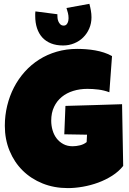

<svg xmlns="http://www.w3.org/2000/svg" viewBox="-20 -965 667 990"><path d="M615.2 -109.4Q592.3 -80.6 558.6 -59.1Q524.9 -37.6 486.3 -23.4Q447.8 -9.3 407.2 -2.2Q366.7 4.9 330.1 4.9Q259.3 4.9 199.7 -19Q140.1 -43 96.9 -85.7Q53.7 -128.4 29.3 -187.5Q4.9 -246.6 4.9 -316.4Q4.9 -369.6 17.1 -419.9Q29.3 -470.2 52 -514.2Q74.7 -558.1 107.4 -594.7Q140.1 -631.3 181.6 -657.7Q223.1 -684.1 272.7 -698.5Q322.3 -712.9 377.9 -712.9Q398.9 -712.9 422.9 -711.2Q446.8 -709.5 470.5 -705.3Q494.1 -701.2 516.6 -693.8Q539.1 -686.5 557.6 -675.8L543.9 -489.3Q516.6 -499.5 487.5 -503.2Q458.5 -506.8 430.7 -506.8Q391.6 -506.8 357.7 -496.3Q323.7 -485.8 298.6 -465.3Q273.4 -444.8 258.8 -414.1Q244.1 -383.3 244.1 -342.8Q244.1 -317.4 251 -293.7Q257.8 -270 271.7 -251.7Q285.6 -233.4 306.4 -222.2Q327.1 -210.9 354.5 -210.9Q373 -210.9 392.8 -215.8Q412.6 -220.7 426.8 -232.4L428.7 -270.5L311.5 -272.5L317.4 -418.9Q390.1 -421.4 462.9 -423.1Q535.6 -424.8 609.4 -427.7ZM451.7 -876Q451.7 -844.7 440.2 -818.1Q428.7 -791.5 408.9 -772Q389.2 -752.4 362.3 -741.5Q335.4 -730.5 305.2 -730.5Q270 -730.5 243.2 -741.2Q216.3 -752 198.2 -771.7Q180.2 -791.5 170.9 -819.6Q161.6 -847.7 161.6 -882.8V-883.8Q161.6 -883.8 161.6 -883.8Q161.6 -883.8 161.6 -883.8Q161.6 -883.8 161.6 -883.8Q161.6 -883.8 161.6 -883.8Q161.6 -883.8 161.6 -883.8Q161.6 -883.8 161.6 -883.8V-884.8Q161.6 -884.8 161.6 -884.8Q161.6 -884.8 161.6 -884.8Q161.6 -884.8 161.6 -884.8Q161.6 -884.8 161.6 -884.8Q161.6 -884.8 161.6 -884.8Q161.6 -884.8 161.6 -884.8V-886.7Q161.6 -886.7 161.6 -886.7Q161.6 -886.7 161.6 -886.7Q161.6 -886.7 161.6 -886.7Q161.6 -886.7 161.6 -886.7Q161.6 -886.7 161.6 -886.7Q161.6 -886.7 161.6 -886.7V-888.7Q161.6 -888.7 161.6 -888.7Q161.6 -888.7 161.6 -888.7Q161.6 -888.7 161.6 -888.7Q161.6 -888.7 161.6 -888.7Q161.6 -888.7 161.6 -888.7Q161.6 -888.7 161.6 -888.7V-895Q161.6 -900.9 162.6 -906.2L275.9 -891.6V-891.1Q275.9 -891.1 275.9 -891.1Q275.9 -891.1 275.9 -891.1Q275.9 -891.1 275.9 -891.1Q275.9 -891.1 275.9 -890.6Q275.9 -890.6 275.9 -890.6Q275.9 -890.6 275.9 -890.6Q275.9 -890.6 275.9 -890.6Q275.9 -890.6 275.9 -890.1Q275.9 -890.1 275.9 -890.1Q275.9 -890.1 275.9 -890.1Q275.9 -890.1 275.9 -890.1Q275.9 -890.1 275.9 -890.1Q275.9 -890.1 275.9 -890.1Q275.9 -890.1 275.9 -889.6Q275.9 -889.6 275.9 -889.6Q275.9 -889.6 275.9 -889.6V-889.2Q275.9 -889.2 275.9 -889.2Q275.9 -889.2 275.9 -889.2Q275.9 -889.2 275.9 -889.2Q275.9 -889.2 275.9 -889.2V-887.2Q275.9 -887.2 275.9 -887.2Q275.9 -887.2 275.9 -886.7Q275.9 -886.7 275.9 -886.7Q275.9 -886.7 275.9 -886.7Q275.9 -886.7 275.9 -886.7Q275.9 -886.7 275.9 -886.7Q275.9 -886.7 275.9 -886.7Q275.9 -886.7 275.9 -886.2Q275.9 -886.2 275.9 -886.2Q275.9 -886.2 275.9 -886.2Q275.9 -886.2 275.9 -886.2Q275.9 -886.2 275.9 -886.2Q275.9 -880.4 276.6 -872.1Q277.3 -863.8 281 -854.7Q284.7 -845.7 291.3 -839.4Q297.9 -833 309.1 -833Q315.9 -833 320.6 -836.7Q325.2 -840.3 328.1 -846.2Q331.1 -852.1 332.3 -858.6Q333.5 -865.2 333.5 -871.1Q333.5 -885.3 330.3 -897.9Q327.1 -910.6 322.8 -923.8L440.9 -945.3Q445.3 -929.2 448.5 -911.4Q451.7 -893.6 451.7 -876Z"/></svg>

Font: Luckiest Guy
Style: Regular
Weight: 400
Designer: Astigmatic (AOETI)
Foundry: Astigmatic (AOETI)
Version: Version 1.000